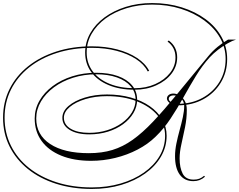

<svg xmlns="http://www.w3.org/2000/svg" viewBox="-94 -978 1564 1256"><path d="M1071 -289Q1036 -289 1017 -303.5Q998 -318 998 -333Q998 -347 1009.5 -356.5Q1021 -366 1040 -366Q1059 -366 1079 -355Q1099 -344 1113.5 -320Q1128 -296 1128 -258Q1128 -203 1116.5 -146Q1105 -89 1093 -36.5Q1081 16 1081 58Q1081 119 1101 158Q1121 197 1173 197Q1194 197 1210 191Q1226 185 1241 172L1247 178Q1230 193 1211.5 200Q1193 207 1171 207Q1113 207 1082 164.5Q1051 122 1051 44Q1051 4 1060 -39.5Q1069 -83 1081 -126.5Q1093 -170 1102 -211Q1111 -252 1111 -286Q1111 -314 1091 -334Q1071 -354 1042 -354Q1028 -354 1019 -348Q1010 -342 1010 -331Q1010 -318 1028 -308.5Q1046 -299 1071 -299Q1160 -299 1230.5 -337.5Q1301 -376 1341.5 -442Q1382 -508 1382 -592Q1382 -667 1345 -731.5Q1308 -796 1242 -844.5Q1176 -893 1089 -920.5Q1002 -948 901 -948Q811 -948 733 -924Q655 -900 597 -857.5Q539 -815 506 -758Q473 -701 473 -635Q473 -565 512 -512Q551 -459 622 -430Q693 -401 787 -401Q861 -401 921.5 -428Q982 -455 1018 -500.5Q1054 -546 1054 -602Q1054 -668 1002 -706L1010 -713Q1065 -672 1065 -603Q1065 -544 1028 -496Q991 -448 927.5 -419.5Q864 -391 786 -391Q689 -391 616 -421.5Q543 -452 503 -506.5Q463 -561 463 -634Q463 -702 496.5 -761Q530 -820 589.5 -864Q649 -908 728.5 -933Q808 -958 901 -958Q1005 -958 1094.5 -930Q1184 -902 1251 -852.5Q1318 -803 1355 -736.5Q1392 -670 1392 -592Q1392 -506 1350 -437Q1308 -368 1235.5 -328.5Q1163 -289 1071 -289ZM1269 -611Q1296 -644 1329.5 -671.5Q1363 -699 1398 -719H1450Q1426 -712 1394.5 -694Q1363 -676 1332.5 -652.5Q1302 -629 1278 -603Q1229 -549 1187.5 -481Q1146 -413 1106 -341Q1066 -269 1022 -202.5Q978 -136 924 -84Q874 -35 806 0.5Q738 36 660 55Q582 74 502 74Q389 74 306 40Q223 6 178 -56Q133 -118 133 -203Q133 -265 164 -319Q195 -373 250.5 -414.5Q306 -456 379 -479Q452 -502 535 -502Q617 -502 677 -480.5Q737 -459 770 -419.5Q803 -380 803 -326Q803 -279 778.5 -238Q754 -197 711 -165.5Q668 -134 611.5 -116.5Q555 -99 490 -99Q409 -99 361.5 -128.5Q314 -158 314 -207Q314 -250 354 -284.5Q394 -319 460.5 -339.5Q527 -360 606 -360Q690 -360 761.5 -340Q833 -320 885.5 -283.5Q938 -247 967 -197.5Q996 -148 996 -90Q996 -17 959 46.5Q922 110 855 157.5Q788 205 699.5 231.5Q611 258 507 258Q379 258 272.5 224Q166 190 88.5 127.5Q11 65 -31.5 -20Q-74 -105 -74 -208Q-74 -310 -31.5 -395.5Q11 -481 89 -543.5Q167 -606 273.5 -640.5Q380 -675 507 -675Q596 -675 672 -655Q748 -635 803 -598.5Q858 -562 882 -514L872 -511Q849 -557 796 -591.5Q743 -626 669 -645.5Q595 -665 507 -665Q382 -665 277.5 -631.5Q173 -598 96.5 -537Q20 -476 -22 -392.5Q-64 -309 -64 -208Q-64 -108 -22 -24Q20 60 96 120.5Q172 181 276.5 214.5Q381 248 507 248Q608 248 695 222.5Q782 197 847.5 151Q913 105 949.5 43.5Q986 -18 986 -90Q986 -165 936.5 -223.5Q887 -282 801 -315.5Q715 -349 605 -349Q528 -349 464 -329.5Q400 -310 362 -278Q324 -246 324 -208Q324 -162 369 -135.5Q414 -109 490 -109Q552 -109 606.5 -126Q661 -143 703 -173Q745 -203 769 -242.5Q793 -282 793 -326Q793 -376 761 -413.5Q729 -451 671 -471.5Q613 -492 535 -492Q455 -492 384 -469.5Q313 -447 259 -407Q205 -367 174 -314.5Q143 -262 143 -203Q143 -96 234 -36Q325 24 487 24Q573 24 641.5 3Q710 -18 774 -63.5Q838 -109 908 -183Q978 -257 1065 -363Q1152 -469 1269 -611Z"/></svg>

Font: Ballet
Style: Regular
Weight: 400
Designer: Maximiliano R. Sproviero
Foundry: Omnibus-Type
Version: Version 1.100